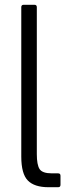

<svg xmlns="http://www.w3.org/2000/svg" viewBox="-20 -783 303 803"><path d="M183 0Q124 0 96.5 -28Q69 -56 69 -128V-753Q69 -763 79 -763H124Q134 -763 134 -753V-138Q134 -94 145.5 -76Q157 -58 197 -58H223Q233 -58 233 -48V-10Q233 0 223 0Z"/></svg>

Font: Open Sauce Two Light
Style: Regular
Weight: 300
Designer: Alfredo Marco Pradil
Foundry: Creative Sauce Fz LLC
Version: Version 1.477